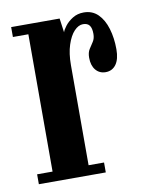

<svg xmlns="http://www.w3.org/2000/svg" viewBox="-66 -580 487 630"><g transform="rotate(-10 177.0 -265.0)"><path d="M13 0V-33H64.5V-490.5H13V-523.5H174.5L181 -476.5Q183 -484 192.8 -496.8Q202.5 -509.5 218.5 -519.5Q234.5 -529.5 255.5 -529.5Q284 -529.5 302.8 -511Q321.5 -492.5 331 -461Q340.5 -429.5 340.5 -392Q340.5 -359 327.8 -341.5Q315 -324 293 -324Q272.5 -324 260 -339Q247.5 -354 247.5 -380Q247.5 -397.5 254.5 -408.2Q261.5 -419 268.2 -429.2Q275 -439.5 275 -455Q275 -474 268.2 -483Q261.5 -492 246.5 -492Q231.5 -492 217.2 -477Q203 -462 193.8 -433.8Q184.5 -405.5 184.5 -366.5V-33H236V0Z"/></g></svg>

Font: Imbue 24pt
Style: Bold
Weight: 700
Designer: Tyler Finck
Foundry: Etcetera Type Company
Version: Version 1.102